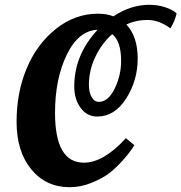

<svg xmlns="http://www.w3.org/2000/svg" viewBox="-20 -767 755 799"><path d="M270 12Q171 12 110 -62.5Q49 -137 49 -260Q49 -383 91.5 -483.5Q134 -584 213 -647Q292 -710 388 -710Q424 -710 452 -699Q524 -747 601 -747Q637 -747 668.5 -736.5Q700 -726 715 -711Q707 -677 689 -649Q642 -684 594 -684Q546 -684 506 -665Q553 -615 553 -523.5Q553 -432 505 -357Q457 -282 385 -282Q342 -282 315.5 -318Q289 -354 289 -408Q289 -538 386 -643Q307 -640 258 -539.5Q209 -439 209 -297Q209 -90 329 -90Q411 -90 504 -192L539 -163Q526 -140 496.5 -106Q467 -72 438 -49Q409 -26 363 -7Q317 12 270 12ZM484 -513Q484 -595 447 -625Q403 -586 376.5 -530Q350 -474 350 -414Q350 -383 361.5 -363Q373 -343 391 -343Q430 -343 457 -398Q484 -453 484 -513Z"/></svg>

Font: Oleo Script Swash Caps
Style: Regular
Weight: 400
Designer: Soytutype
Foundry: Soytutype
Version: Version 1.002